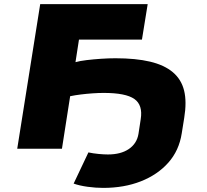

<svg xmlns="http://www.w3.org/2000/svg" viewBox="-20 -725 1007 936"><path d="M483 191Q446 191 406.5 185.5Q367 180 339 170L411 18Q434 23 460.5 25.5Q487 28 506 28Q569 28 608 1.5Q647 -25 655 -72L666 -144Q677 -213 635 -242.5Q593 -272 486 -272Q461 -272 432 -270Q403 -268 374.5 -264.5Q346 -261 322 -256L282 0H64L176 -705H700L672 -532H365L348 -422Q369 -428 402.5 -432Q436 -436 473 -438.5Q510 -441 543 -441Q642 -441 711.5 -424.5Q781 -408 822.5 -373Q864 -338 877.5 -283.5Q891 -229 878 -150L866 -75Q853 9 800.5 68Q748 127 666.5 159Q585 191 483 191Z"/></svg>

Font: Nunito Sans 7pt Expanded Black
Style: Italic
Weight: 900
Width: 7
Italic angle: -9°
Designer: Vernon Adams
Foundry: Vernon Adams
Version: Version 3.101;gftools[0.9.27]